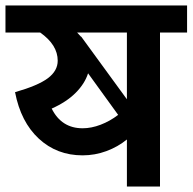

<svg xmlns="http://www.w3.org/2000/svg" viewBox="-40 -682 704 702"><path d="M644 -563H545V0H424V-172Q391 -145 349 -129.5Q307 -114 262 -114Q168 -114 102 -175Q36 -236 15 -345Q99 -369 135 -396Q171 -423 171 -460Q171 -518 107 -563H-20V-662H644ZM424 -563H242L256 -548H257L424 -319ZM262 -213Q294 -213 328 -226Q362 -239 392 -262L282 -414Q270 -376 236.5 -342.5Q203 -309 149 -285Q185 -213 262 -213Z"/></svg>

Font: MartelSansBold
Style: Bold
Weight: 700
Designer: Dan Reynolds and Mathieu Réguer
Foundry: Dan Reynolds and Mathieu Réguer
Version: Version 1.002; ttfautohint (v1.1) -l 5 -r 5 -G 72 -x 0 -D la